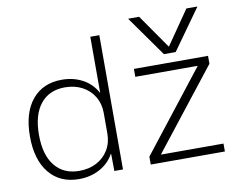

<svg xmlns="http://www.w3.org/2000/svg" viewBox="-84 -904 1286 1028"><g transform="rotate(-10 559.0 -390.0)"><path d="M266 10Q163 10 104.5 -61.5Q46 -133 46 -260Q46 -388 104.5 -459Q163 -530 266 -530Q329 -530 379 -503Q429 -476 455 -427H457V-730H506V0H459L458 -93H456Q430 -45 379.5 -17.5Q329 10 266 10ZM275 -33Q328 -33 369 -54.5Q410 -76 433.5 -115Q457 -154 457 -204V-316Q457 -366 433.5 -405Q410 -444 369 -465.5Q328 -487 275 -487Q190 -487 142.5 -428Q95 -369 95 -260Q95 -151 142.5 -92Q190 -33 275 -33ZM673 -790H733L861 -606H863L990 -790H1050L893 -570H829ZM657 0V-43L995 -475V-477H657V-520H1060V-477L721 -45V-43H1060V0Z"/></g></svg>

Font: M PLUS 2 Light
Style: Regular
Weight: 300
Designer: Coji Morishita
Foundry: UNDERFOREST DESIGN
Version: Version 1.001